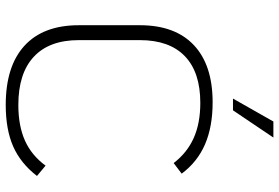

<svg xmlns="http://www.w3.org/2000/svg" viewBox="-172 -791 974 670"><g transform="rotate(90 315.0 -456.0)"><path d="M68 -244V-457Q68 -580 137.5 -645.5Q207 -711 337 -711Q422 -711 483.5 -684.5Q545 -658 586 -603L549 -575Q513 -622 461.5 -645Q410 -668 339 -668Q232 -668 176 -614Q120 -560 120 -457V-244Q120 -141 178 -87Q236 -33 346 -33Q419 -33 470.5 -56Q522 -79 558 -128L594 -98Q550 -41 491 -15Q432 11 346 11Q211 11 139.5 -54.5Q68 -120 68 -244ZM404 -923H460L365 -782H324Z"/></g></svg>

Font: KoHo Light
Style: Regular
Weight: 300
Version: Version 1.000; ttfautohint (v1.6)